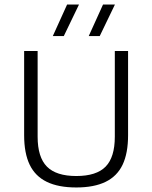

<svg xmlns="http://www.w3.org/2000/svg" viewBox="-20 -820 671 847"><path d="M316.5 7Q237.5 7 186.5 -17.8Q135.5 -42.5 111 -93.2Q86.5 -144 86.5 -223.5V-595H146V-217Q146 -126.5 187 -85Q228 -43.5 316.5 -43.5Q405.5 -43.5 446 -85Q486.5 -126.5 486.5 -217V-595H545V-223.5Q545 -144 520.8 -93.2Q496.5 -42.5 445.8 -17.8Q395 7 316.5 7ZM371.5 -661 434.5 -800H487L420 -661ZM213 -661 276 -800H328.5L261.5 -661Z"/></svg>

Font: Encode Sans SC Light
Style: Regular
Weight: 300
Version: Version 3.002